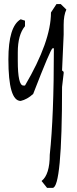

<svg xmlns="http://www.w3.org/2000/svg" viewBox="-20 -519 375 938"><path d="M255.9 -499H276.9L304.2 -472.2Q291 -444.8 291 -397.9V-350.1L283.2 -174.8L291 -168V-161.1L283.2 -94.2Q283.2 398.9 236.8 398.9H210L183.1 365.2Q223.1 334 223.1 236.8Q243.2 51.8 243.2 -283.2H236.8Q227.1 -279.8 142.1 -60.1Q112.8 -33.2 81.1 -25.9Q21 -25.9 21 -229Q21 -390.1 81.1 -424.8L102.1 -418V-391.1Q66.9 -349.1 66.9 -263.2V-222.2Q66.9 -101.1 94.2 -101.1H102.1Q229 -316.9 229 -458Z"/></svg>

Font: Loved by the King
Style: Regular
Weight: 400
Designer: Kimberly Geswein
Foundry: Kimberly Geswein
Version: Version 1.002 2006